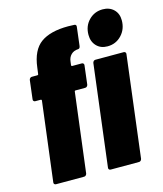

<svg xmlns="http://www.w3.org/2000/svg" viewBox="-111 -820 768 902"><g transform="rotate(-15 273.5 -368.5)"><path d="M323 -505 312 -414Q311 -409 307.5 -405.5Q304 -402 299 -402H252Q247 -402 247 -397L199 -12Q198 -7 194.5 -3.5Q191 0 186 0H49Q44 0 41 -3.5Q38 -7 39 -12L87 -397Q87 -402 82 -402H56Q51 -402 48 -405.5Q45 -409 46 -414L57 -505Q58 -510 61.5 -513.5Q65 -517 70 -517H96Q102 -517 102 -522L106 -552Q116 -635 162.5 -668.5Q209 -702 296 -702L326 -701Q331 -701 333.5 -697.5Q336 -694 335 -689L324 -598Q322 -586 313 -586Q292 -585 279 -572Q266 -559 264 -538L262 -522Q262 -517 266 -517H313Q318 -517 321 -513.5Q324 -510 323 -505ZM378 -638Q378 -681 405.5 -709Q433 -737 473 -737Q506 -737 526.5 -717Q547 -697 547 -664Q547 -621 519.5 -592Q492 -563 451 -563Q418 -563 398 -584Q378 -605 378 -638ZM305 -12 366 -505Q367 -510 370.5 -513.5Q374 -517 379 -517H517Q522 -517 525 -513.5Q528 -510 527 -505L466 -12Q465 -7 461.5 -3.5Q458 0 453 0H315Q310 0 307 -3.5Q304 -7 305 -12Z"/></g></svg>

Font: Barlow Condensed ExtraBold
Style: Italic
Weight: 800
Width: 3
Italic angle: -7°
Designer: Jeremy Tribby
Foundry: Tribby Type
Version: Version 1.408